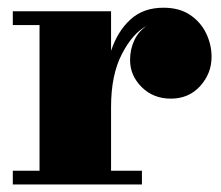

<svg xmlns="http://www.w3.org/2000/svg" viewBox="-20 -490 586 510"><path d="M14 -36.5H85V-423.5H14V-460H275V-355Q292.5 -407.5 326.8 -438.5Q361 -469.5 414 -469.5Q457 -469.5 485.2 -450.2Q513.5 -431 527.8 -401Q542 -371 542 -339Q542 -295 511.8 -261.5Q481.5 -228 434 -228Q387 -228 356.2 -258.8Q325.5 -289.5 325.5 -330.5Q325.5 -359 336.8 -383Q348 -407 370 -421.5Q332.5 -402 303.8 -346.5Q275 -291 275 -206V-36.5H357V0H14Z"/></svg>

Font: Bodoni* 06pt Fatface
Style: Regular
Weight: 900
Version: Version 2.3